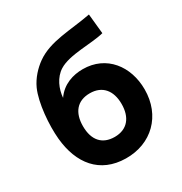

<svg xmlns="http://www.w3.org/2000/svg" viewBox="-175 -863 953 1007"><g transform="rotate(-30 302.0 -359.5)"><path d="M297.5 16C452.5 18 563.5 -90 563.5 -249C563.5 -389 477.5 -503 334.5 -503C276.5 -503 211.5 -484 170.5 -424C174.5 -476 198.5 -532 244.5 -561C312.5 -604 442.5 -595 518.5 -615L506.5 -735C380.5 -711 261.5 -715 172.5 -652C134.5 -625 98.5 -586 77.5 -540C44.5 -466 34.5 -336 42.5 -251C57.5 -93 141.5 14 297.5 16ZM303.5 -111C228.5 -111 186.5 -158 186.5 -243C186.5 -325 226.5 -375 303.5 -375C378.5 -375 420.5 -325 420.5 -243C420.5 -163 380.5 -111 303.5 -111Z"/></g></svg>

Font: Manrope ExtraBold
Style: Regular
Weight: 800
Designer: Mikhail Sharanda
Foundry: Mikhail Sharanda
Version: Version 4.505